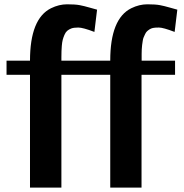

<svg xmlns="http://www.w3.org/2000/svg" viewBox="-20 -855 837 875"><path d="M259.8 -594.7V-578.6H482.4Q482.4 -770 578.1 -817.4Q614.7 -835.4 651.6 -835.4Q688.5 -835.4 709 -831.5Q729.5 -827.6 753.4 -820.6Q777.3 -813.5 788.1 -811L775.9 -709.5Q723.6 -729.5 704.3 -729.5Q685.1 -729.5 676.8 -727.5Q668.5 -725.6 661.9 -721.4Q655.3 -717.3 650.1 -712.4Q645 -707.5 641.4 -699.7Q637.7 -691.9 634.8 -685.3Q631.8 -678.7 630.4 -668.2Q628.9 -657.7 627.7 -649.7Q626.5 -641.6 626 -629.4Q625.5 -617.2 625.5 -608.9V-578.6H777.8V-514.2H625V0H482.4V-514.2H259.8V0H116.7V-514.2H9.8V-578.6H116.7Q116.7 -770 212.4 -817.4Q249 -835.4 285.9 -835.4Q322.8 -835.4 343.3 -831.5Q363.8 -827.6 387.7 -820.6Q411.6 -813.5 422.4 -811L410.2 -709.5Q357.9 -729.5 336.7 -729.5Q315.4 -729.5 304.4 -725.1Q293.5 -720.7 286.1 -714.4Q278.8 -708 273.7 -696Q268.6 -684.1 265.9 -673.8Q263.2 -663.6 261.7 -646.5Q259.8 -623.5 259.8 -594.7Z"/></svg>

Font: Dhyana
Style: Bold
Weight: 700
Foundry: Vernon Adams
Version: Version 1.002; ttfautohint (v0.8.51-6076)